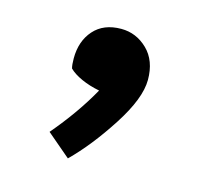

<svg xmlns="http://www.w3.org/2000/svg" viewBox="-70 -275 625 579"><g transform="rotate(15 242.0 14.5)"><path d="M359 -67Q359 -9 302.5 78.5Q246 166 187 224L113 161Q181 81 225 2Q194 -4 168.5 -15.5Q143 -27 129 -41Q126 -52 126 -72Q126 -126 156.5 -160.5Q187 -195 242 -195Q289 -195 324 -161Q359 -127 359 -67Z"/></g></svg>

Font: Lalezar
Style: Bold
Weight: 700
Designer: Borna Izadpanah
Foundry: Borna Izadpanah
Version: Version 1.003;January 24, 2021;FontCreator 13.0.0.2683 64-bi